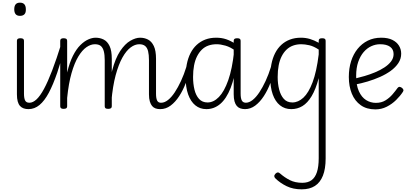

<svg xmlns="http://www.w3.org/2000/svg" viewBox="-20 -802 3093 1441"><path d="M194 17Q174 17 158 11.5Q142 6 130.5 -6.5Q119 -19 113 -40.5Q107 -62 107 -94V-496Q107 -506 113.5 -510.5Q120 -515 133 -515Q147 -515 153.5 -510.5Q160 -506 160 -496V-99Q160 -65 168.5 -48Q177 -31 200 -31Q210 -31 214.5 -23.5Q219 -16 218.5 -7Q218 2 212 9.5Q206 17 194 17ZM130 -683Q108 -683 97.5 -695.5Q87 -708 87 -732Q87 -757 97.5 -769.5Q108 -782 130 -782Q152 -782 163 -769.5Q174 -757 174 -732Q175 -707 163.5 -695Q152 -683 130 -683Z M194 17Q184 17 178.5 9.5Q173 2 173.5 -7Q174 -16 181 -23.5Q188 -31 201 -31Q227 -31 254 -56Q281 -81 310 -134.5Q339 -188 371.5 -273Q404 -358 441 -477Q444 -487 452.5 -488.5Q461 -490 468 -485Q475 -480 472 -469Q441 -349 410 -258Q379 -167 346.5 -106Q314 -45 276.5 -14Q239 17 194 17Z M1181 17Q1162 17 1147 11.5Q1132 6 1121.5 -6.5Q1111 -19 1104.5 -40.5Q1098 -62 1098 -94V-350Q1098 -391 1091.5 -417.5Q1085 -444 1069 -457Q1053 -470 1025 -470Q993 -470 960.5 -446Q928 -422 899 -370.5Q870 -319 848 -237.5Q826 -156 816 -41L795 -40Q797 -179 821.5 -272Q846 -365 882 -419Q918 -473 958 -496Q998 -519 1031 -519Q1064 -519 1091 -505Q1118 -491 1134.5 -456.5Q1151 -422 1151 -360V-99Q1151 -65 1159 -48Q1167 -31 1187 -31Q1196 -31 1200.5 -23.5Q1205 -16 1204.5 -7Q1204 2 1198 9.5Q1192 17 1181 17ZM457 15Q445 15 438.5 10.5Q432 6 432 -4V-496Q432 -506 438.5 -510.5Q445 -515 457 -515Q471 -515 477.5 -510.5Q484 -506 484 -496V-258Q502 -333 527.5 -383.5Q553 -434 583 -463.5Q613 -493 642.5 -506Q672 -519 697 -519Q731 -519 758.5 -505Q786 -491 802.5 -456.5Q819 -422 819 -360V-4Q819 6 812 10.5Q805 15 792 15Q778 15 772 10.5Q766 6 766 -4V-350Q766 -391 759 -417.5Q752 -444 736.5 -457Q721 -470 692 -470Q661 -470 629 -448Q597 -426 568 -378Q539 -330 517 -253.5Q495 -177 484 -67V-4Q484 6 477.5 10.5Q471 15 457 15Z M1183 17Q1173 17 1167.5 9.5Q1162 2 1162.5 -7Q1163 -16 1170 -23.5Q1177 -31 1190 -31Q1215 -31 1241 -51.5Q1267 -72 1291.5 -109Q1316 -146 1338.5 -194.5Q1361 -243 1379 -301Q1382 -310 1390 -311.5Q1398 -313 1404.5 -308.5Q1411 -304 1409 -293Q1396 -236 1375 -180.5Q1354 -125 1325 -80.5Q1296 -36 1260.5 -9.5Q1225 17 1183 17Z M1529 17Q1481 17 1446 -11.5Q1411 -40 1392 -93.5Q1373 -147 1373 -223Q1373 -275 1382 -320.5Q1391 -366 1409.5 -402.5Q1428 -439 1456 -465Q1484 -491 1520.5 -505Q1557 -519 1603 -519Q1643 -519 1677.5 -507.5Q1712 -496 1750 -471V-419Q1709 -449 1672 -459.5Q1635 -470 1606 -470Q1572 -470 1544 -460Q1516 -450 1495 -429.5Q1474 -409 1459 -379.5Q1444 -350 1436.5 -311Q1429 -272 1429 -224Q1429 -173 1439.5 -129.5Q1450 -86 1474 -59.5Q1498 -33 1538 -33Q1583 -33 1623 -74Q1663 -115 1693 -200Q1723 -285 1737 -416L1757 -349Q1743 -223 1711 -142Q1679 -61 1633 -22Q1587 17 1529 17ZM1820 17Q1800 17 1784 11.5Q1768 6 1757 -7Q1746 -20 1740 -41.5Q1734 -63 1734 -95V-496Q1734 -506 1740.5 -510.5Q1747 -515 1760 -515Q1774 -515 1780 -510.5Q1786 -506 1786 -496V-100Q1786 -64 1795 -47.5Q1804 -31 1826 -31Q1836 -31 1840.5 -23.5Q1845 -16 1844.5 -7Q1844 2 1838 9.5Q1832 17 1820 17Z M1818 17Q1808 17 1802.5 9.5Q1797 2 1797.5 -7Q1798 -16 1805 -23.5Q1812 -31 1825 -31Q1850 -31 1876 -51.5Q1902 -72 1926.5 -109Q1951 -146 1973.5 -194.5Q1996 -243 2014 -301Q2017 -310 2025 -311.5Q2033 -313 2039.5 -308.5Q2046 -304 2044 -293Q2031 -236 2010 -180.5Q1989 -125 1960 -80.5Q1931 -36 1895.5 -9.5Q1860 17 1818 17Z M2244 619Q2180 619 2131.5 595.5Q2083 572 2047 537Q2039 529 2038.5 520.5Q2038 512 2048 501Q2058 492 2065.5 492Q2073 492 2082 500Q2116 530 2155.5 550Q2195 570 2249 570Q2291 570 2318 550.5Q2345 531 2358.5 490Q2372 449 2372 385V-216Q2350 -132 2319 -80.5Q2288 -29 2250 -6Q2212 17 2166 17Q2117 17 2081.5 -11.5Q2046 -40 2027 -93.5Q2008 -147 2008 -223Q2008 -275 2017 -320.5Q2026 -366 2044.5 -402.5Q2063 -439 2091 -465Q2119 -491 2156 -505Q2193 -519 2239 -519Q2274 -519 2306 -509.5Q2338 -500 2372 -481V-496Q2372 -506 2378 -510.5Q2384 -515 2398 -515Q2412 -515 2418 -510.5Q2424 -506 2424 -496V388Q2424 465 2403.5 516.5Q2383 568 2343.5 593.5Q2304 619 2244 619ZM2174 -33Q2218 -33 2257 -69Q2296 -105 2326 -184.5Q2356 -264 2372 -394V-430Q2334 -455 2301 -462.5Q2268 -470 2241 -470Q2208 -470 2180 -460Q2152 -450 2130.5 -429.5Q2109 -409 2094 -379.5Q2079 -350 2071.5 -311Q2064 -272 2064 -224Q2064 -174 2075 -130.5Q2086 -87 2110 -60Q2134 -33 2174 -33Z M2797 19Q2732 19 2687.5 -12.5Q2643 -44 2620.5 -99Q2598 -154 2598 -224Q2598 -289 2615 -342.5Q2632 -396 2664 -435.5Q2696 -475 2740.5 -497Q2785 -519 2841 -519Q2892 -519 2925 -502.5Q2958 -486 2974.5 -459Q2991 -432 2991 -399Q2991 -361 2970 -329Q2949 -297 2913.5 -271Q2878 -245 2833 -225Q2788 -205 2739.5 -190.5Q2691 -176 2644 -167L2643 -212Q2677 -220 2716.5 -231.5Q2756 -243 2794.5 -259Q2833 -275 2864.5 -295.5Q2896 -316 2915 -341Q2934 -366 2934 -396Q2934 -432 2907.5 -451Q2881 -470 2833 -470Q2799 -470 2767 -455.5Q2735 -441 2709.5 -411.5Q2684 -382 2668.5 -337.5Q2653 -293 2653 -232Q2653 -162 2673.5 -117Q2694 -72 2727.5 -51Q2761 -30 2801 -30Q2843 -30 2873.5 -49Q2904 -68 2926.5 -94.5Q2949 -121 2964 -142Q2971 -151 2979.5 -150Q2988 -149 2996 -143Q3004 -137 3007 -129.5Q3010 -122 3004 -113Q2984 -82 2953 -51.5Q2922 -21 2882.5 -1Q2843 19 2797 19Z"/></svg>

Font: Playwrite FR Moderne ExtraLight
Style: Regular
Weight: 250
Version: Version 1.002